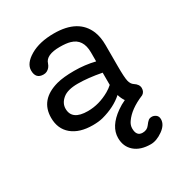

<svg xmlns="http://www.w3.org/2000/svg" viewBox="-175 -628 934 994"><g transform="rotate(-30 291.5 -131.0)"><path d="M408.2 -203.1Q329.1 -218.3 267.8 -218.3Q206.5 -218.3 177.5 -194.1Q148.4 -169.9 148.4 -137.2Q148.4 -68.8 243.2 -68.8Q310.5 -68.8 374.5 -105.5Q393.6 -116.7 408.2 -129.9ZM396 124Q396 169.9 432.6 169.9Q458.5 169.9 472.2 151.6Q485.8 133.3 493.7 127.4Q501.5 121.6 513.9 121.6Q526.4 121.6 537.8 130.1Q549.3 138.7 549.3 156.2Q549.3 189.5 511.7 216.1Q474.1 242.7 439.5 242.7Q378.4 242.7 343.3 212.2Q308.1 181.6 308.1 129.9Q308.1 61.5 387.2 5.4Q410.6 -11.2 436.5 -22.9Q424.3 -40 417 -64.5Q367.7 -20 288.6 1Q263.7 7.3 229 7.3Q150.4 7.3 105.2 -30Q60.1 -67.4 60.1 -133.8Q60.1 -241.7 179.7 -274.4Q220.2 -285.2 284.4 -285.2Q348.6 -285.2 408.2 -270.5V-324.2Q408.2 -404.8 343.8 -422.9Q320.8 -429.7 282.2 -429.7Q199.7 -429.7 187 -385.7Q179.2 -362.3 159.2 -352.1Q150.4 -347.7 139.2 -347.7Q92.8 -347.7 92.8 -397.5Q92.8 -439.9 148.7 -472.7Q204.6 -505.4 290.5 -505.4Q436 -505.4 478.5 -402.3Q492.7 -367.2 492.7 -319.3V-192.9Q492.7 -126.5 498 -103.8Q503.4 -81.1 518.1 -71.8Q543.9 -55.2 543.9 -33Q543.9 -10.7 527.3 0Q526.9 0 526.6 0.2Q526.4 0.5 525.4 1Q443.8 34.7 408.7 85.9Q396 104 396 124Z"/></g></svg>

Font: Oldenburg
Style: Regular
Weight: 400
Designer: Nicole Fally
Foundry: Nicole Fally
Version: Version 1.001